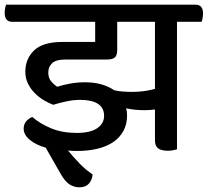

<svg xmlns="http://www.w3.org/2000/svg" viewBox="-51 -632 886 819"><path d="M704 -539V5Q697 7 687 9Q677 11 665 11Q636 11 623 0.5Q610 -10 610 -33V-165Q589 -162 567 -162Q522 -162 487 -170Q491 -157 491 -139Q491 -102 475.5 -73.5Q460 -45 432 -26Q404 -7 364.5 2.5Q325 12 278 12Q267 12 257 11.5Q247 11 239 10Q263 39 288.5 65.5Q314 92 344 112Q342 136 328 151.5Q314 167 288 167Q265 167 245.5 154.5Q226 142 208 110L144 -2Q102 -14 76 -35.5Q50 -57 50 -83Q50 -103 61.5 -115.5Q73 -128 87 -133Q120 -104 167.5 -84.5Q215 -65 276 -65Q334 -65 363.5 -85Q393 -105 393 -138Q393 -172 367 -189Q341 -206 291 -206Q262 -206 232 -199.5Q202 -193 176 -185Q157 -192 136 -204.5Q115 -217 97.5 -234.5Q80 -252 68.5 -275Q57 -298 57 -326Q57 -381 94.5 -417Q132 -453 214 -453H355V-539H1Q-31 -539 -31 -577Q-31 -585 -29.5 -594.5Q-28 -604 -25 -612H783Q815 -612 815 -575Q815 -567 813.5 -557Q812 -547 809 -539ZM193 -262Q219 -270 248.5 -275.5Q278 -281 312 -281Q351 -281 382 -272Q413 -263 436 -247Q454 -243 473.5 -241.5Q493 -240 512 -240Q565 -240 610 -253V-539H449V-419Q449 -396 439 -387Q429 -378 403 -378H227Q188 -378 171.5 -362.5Q155 -347 155 -323Q155 -300 166.5 -286Q178 -272 193 -262Z"/></svg>

Font: Baloo 2 Medium
Style: Regular
Weight: 500
Designer: Sarang Kulkarni and Ek Type
Foundry: Ek Type
Version: Version 1.640;hotconv 1.0.111;makeotfexe 2.5.65597; ttfautoh